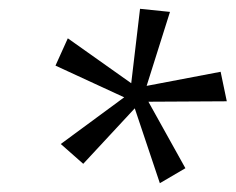

<svg xmlns="http://www.w3.org/2000/svg" viewBox="-20 -749 535 436"><path d="M286 -503 169 -377 118 -422 262 -528 106 -600 134 -662 278 -560 298 -729 366 -722 313 -554 481 -586 495 -519 317 -518 401 -367 343 -333Z"/></svg>

Font: LXGW Bright GB
Style: Italic
Weight: 400
Italic angle: -12°
Designer: Christian Thalmann (Catharsis Fonts)
Foundry: LXGW / Christian Thalmann (Catharsis Fonts) / Fontworks Inc.
Version: Version 5.510